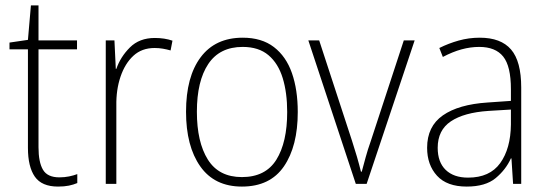

<svg xmlns="http://www.w3.org/2000/svg" viewBox="-20 -678 2019 708"><path d="M199 -24Q218 -24 235 -27.5Q252 -31 265 -36V-3Q251 3 234 6.5Q217 10 194 10Q134 10 108.5 -26.5Q83 -63 83 -133V-496H15V-521L83 -531L94 -658H122V-529H264V-496H122V-135Q122 -80 138.5 -52Q155 -24 199 -24Z M551 -538Q587 -538 616 -528L609 -492Q595 -496 580.5 -498.5Q566 -501 550 -501Q503 -501 472 -472.5Q441 -444 424.5 -395.5Q408 -347 409 -288V0H370V-529H402L407 -424H409Q424 -468 459 -503Q494 -538 551 -538Z M1078 -265Q1078 -139 1027 -64.5Q976 10 872 10Q771 10 718.5 -64.5Q666 -139 666 -266Q666 -395 720 -467Q774 -539 875 -539Q945 -539 990 -504.5Q1035 -470 1056.5 -408.5Q1078 -347 1078 -265ZM706 -266Q706 -154 746.5 -89.5Q787 -25 872 -25Q959 -25 999 -89Q1039 -153 1039 -265Q1039 -336 1022.5 -390Q1006 -444 970 -474.5Q934 -505 875 -505Q790 -505 748 -442Q706 -379 706 -266Z M1292 0 1117 -529H1157L1278 -159Q1298 -98 1311 -45H1314Q1321 -71 1328.5 -98.5Q1336 -126 1347 -157L1469 -529H1509L1332 0Z M1749 -539Q1827 -539 1864.5 -495.5Q1902 -452 1902 -355V0H1872L1866 -94H1864Q1845 -52 1807.5 -21Q1770 10 1701 10Q1628 10 1591.5 -30Q1555 -70 1555 -133Q1555 -212 1613 -252.5Q1671 -293 1778 -300L1864 -306V-349Q1864 -434 1835.5 -469.5Q1807 -505 1747 -505Q1715 -505 1682 -496Q1649 -487 1613 -468L1600 -501Q1634 -518 1671.5 -528.5Q1709 -539 1749 -539ZM1781 -269Q1691 -263 1642.5 -230.5Q1594 -198 1594 -133Q1594 -80 1623.5 -51.5Q1653 -23 1706 -23Q1786 -23 1824.5 -76.5Q1863 -130 1864 -219V-274Z"/></svg>

Font: Noto Sans Arabic UI SmCn XLt
Style: Regular
Weight: 200
Width: 4
Designer: Monotype Design Team, Nadine Chahine and Nizar Qandah
Foundry: Monotype Imaging Inc.
Version: Version 2.010; ttfautohint (v1.8.4.7-5d5b)